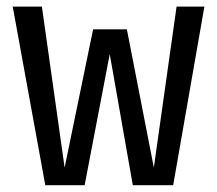

<svg xmlns="http://www.w3.org/2000/svg" viewBox="-20 -546 640 566"><path d="M490.5 0H371.5L303.5 -386.5L229.5 0H113.5L17.5 -526.5H103.5L170.5 -52L254.5 -459.5H354L433.5 -52L500.5 -526.5H582.5Z"/></svg>

Font: Fira Code Light
Style: Regular
Weight: 400
Monospace: yes
Version: Version 5.002